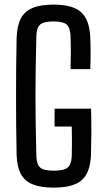

<svg xmlns="http://www.w3.org/2000/svg" viewBox="-20 -828 470 855"><path d="M219 7.5Q160.5 7.5 124.5 -7.5Q88.5 -22.5 72 -54.8Q55.5 -87 54 -139Q52.5 -203 52 -268.2Q51.5 -333.5 51.5 -399Q51.5 -464.5 52 -529.5Q52.5 -594.5 54 -658Q55.5 -711.5 72.2 -744.5Q89 -777.5 124.8 -792.5Q160.5 -807.5 218.5 -807.5Q304 -807.5 341.2 -773.8Q378.5 -740 382 -662Q383.5 -625.5 383.5 -591.2Q383.5 -557 382 -520H294Q295.5 -561 295.5 -595Q295.5 -629 294 -669.5Q292 -705.5 276.5 -719Q261 -732.5 218.5 -732.5Q175 -732.5 159.2 -719Q143.5 -705.5 142 -669.5Q140 -597 139 -530.8Q138 -464.5 138 -400.2Q138 -336 139 -270Q140 -204 142 -131Q143.5 -95 159.2 -81.5Q175 -68 219 -68Q265 -68 281.2 -81.5Q297.5 -95 299.5 -131Q300 -154 300.2 -176Q300.5 -198 300.2 -219.8Q300 -241.5 299.5 -264.5H223V-344H385.5Q387 -283.5 386.8 -234.2Q386.5 -185 385 -139Q382.5 -60.5 344.8 -26.5Q307 7.5 219 7.5Z"/></svg>

Font: Big Shoulders Text Thin Medium
Style: Regular
Weight: 500
Version: Version 2.002